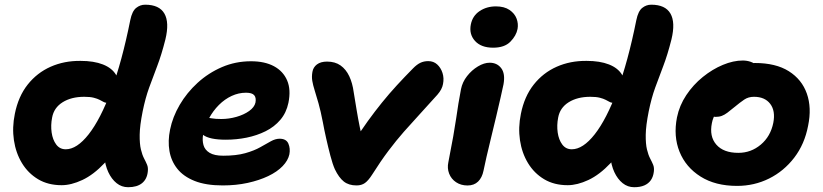

<svg xmlns="http://www.w3.org/2000/svg" viewBox="-20 -780 3506 818"><path d="M242.6 9Q184.8 9 142.3 -16.4Q99.8 -41.8 73.6 -85Q47.4 -128.2 39.3 -182.6Q31.2 -237 43.2 -295Q58 -369.2 97.9 -419.6Q137.8 -470 195.8 -495.7Q253.8 -521.4 323.4 -520.6Q379.6 -520.6 418.2 -505.5Q456.8 -490.4 474.1 -461.6Q491.4 -432.8 483 -390.4Q478 -368.6 466.1 -355.1Q454.2 -341.6 440.6 -341.6Q429 -341.6 421.5 -345.6Q414 -349.6 404.5 -354.6Q395 -359.6 379.5 -363.6Q364 -367.6 339 -367.6Q283.8 -367.6 246.7 -344.3Q209.6 -321 202 -279Q195.6 -246.4 200 -215.5Q204.4 -184.6 219.5 -164.3Q234.6 -144 260 -144Q307.6 -144 357.8 -207.9Q408 -271.8 453.8 -394.5Q499.6 -517.2 535 -694.2Q542.8 -732.4 560 -746.2Q577.2 -760 598.4 -760Q658.6 -760 680.4 -722.2Q702.2 -684.4 684.6 -611.8Q668 -546 649.7 -498.4Q631.4 -450.8 615.4 -406.6Q599.4 -362.4 587.8 -305.6Q575.6 -244.6 575.1 -205.8Q574.6 -167 580.3 -143.4Q586 -119.8 593.8 -105Q601.6 -90.2 606.7 -77.9Q611.8 -65.6 609.6 -48.2Q606.2 -16.6 585 0.5Q563.8 17.6 525.8 17.6Q498.2 17.6 476.7 0.3Q455.2 -17 441.4 -46.6Q427.6 -76.2 424.4 -114.4Q421.2 -152.6 430 -194.2L511.6 -218.2Q472.8 -135.2 425.6 -85.3Q378.4 -35.4 330.9 -13.2Q283.4 9 242.6 9Z M929 10Q857.2 10 809.4 -9Q761.6 -28 735.4 -61Q709.2 -94 701.9 -136.8Q694.6 -179.6 704.6 -228Q715.4 -281.6 745.6 -333.3Q775.8 -385 821.8 -427.1Q867.8 -469.2 925.6 -494.1Q983.4 -519 1049.4 -519Q1107.8 -519 1147.1 -497.9Q1186.4 -476.8 1203.3 -437.4Q1220.2 -398 1208.8 -342Q1200 -299.6 1174.4 -269.5Q1148.8 -239.4 1111.5 -220.9Q1074.2 -202.4 1030.8 -193.6Q987.4 -184.8 942 -184.8Q872.6 -184.8 845.2 -205.3Q817.8 -225.8 822.4 -250.2Q825.2 -264.4 833.4 -271.5Q841.6 -278.6 857.2 -278.6Q867.4 -278.6 882.2 -275.8Q897 -273 922.8 -273Q955.4 -273 987.3 -282.1Q1019.2 -291.2 1041.5 -307.1Q1063.8 -323 1068.4 -343Q1072.2 -364 1062.9 -374.5Q1053.6 -385 1028 -385Q996.6 -385 967 -371.3Q937.4 -357.6 912.6 -332.8Q887.8 -308 870.2 -275.4Q852.6 -242.8 845.2 -205.8Q841.2 -182.6 846.9 -162Q852.6 -141.4 872.9 -129Q893.2 -116.6 931 -116.6Q986.8 -116.6 1025 -127.4Q1063.2 -138.2 1088.8 -152.8Q1114.4 -167.4 1134 -178.2Q1153.6 -189 1171.2 -189Q1199.6 -189 1208.6 -168.2Q1217.6 -147.4 1212.8 -122.2Q1207.2 -96.2 1184 -72.1Q1160.8 -48 1122.7 -29.8Q1084.6 -11.6 1035.3 -0.8Q986 10 929 10Z M1499 10Q1465.8 10 1444.8 -6.6Q1423.8 -23.2 1406.6 -59Q1397 -80.8 1387.8 -115.7Q1378.6 -150.6 1369.9 -189.2Q1361.2 -227.8 1355.6 -258.8Q1346.2 -307.4 1337 -339.8Q1327.8 -372.2 1320.7 -394.6Q1313.6 -417 1310.5 -435.2Q1307.4 -453.4 1311 -473.6Q1314.4 -493.6 1330.4 -505.6Q1346.4 -517.6 1373.4 -517.6Q1407.8 -517.6 1431 -501.1Q1454.2 -484.6 1468 -455.3Q1481.8 -426 1487 -386.8Q1492.8 -351.8 1499.1 -313.2Q1505.4 -274.6 1513.1 -237.1Q1520.8 -199.6 1529.8 -165.4L1485.8 -172.8Q1516.8 -222.2 1546.9 -263.8Q1577 -305.4 1607.4 -343Q1637.8 -380.6 1670.5 -416.2Q1703.2 -451.8 1739.6 -488.6Q1755.8 -505.2 1770.8 -512.4Q1785.8 -519.6 1804.6 -519.6Q1827.2 -519.6 1842.7 -505.4Q1858.2 -491.2 1865.3 -469Q1872.4 -446.8 1867.4 -422Q1865.4 -410.6 1859.6 -399.5Q1853.8 -388.4 1843.6 -376.6Q1802.8 -330.8 1768.1 -293.3Q1733.4 -255.8 1700.6 -218.5Q1667.8 -181.2 1634.9 -137.5Q1602 -93.8 1565.6 -36.2Q1549.4 -10.8 1534.9 -0.4Q1520.4 10 1499 10Z M1971.8 10.2Q1943.8 10.2 1923.1 -3.6Q1902.4 -17.4 1893.5 -40.4Q1884.6 -63.4 1890.2 -89Q1903 -153.8 1910.9 -198.6Q1918.8 -243.4 1923.6 -276.4Q1928.4 -309.4 1933 -338.5Q1937.6 -367.6 1944 -400Q1950 -430.4 1969.9 -455.8Q1989.8 -481.2 2016.1 -497Q2042.4 -512.8 2066.2 -512.8Q2097.8 -512.8 2115.5 -489.4Q2133.2 -466 2125.2 -421Q2121 -401.2 2112.8 -364.7Q2104.6 -328.2 2093.9 -283.4Q2083.2 -238.6 2072.4 -194.2Q2061.6 -149.8 2052.9 -112.3Q2044.2 -74.8 2040 -53Q2034 -23.2 2016.9 -6.5Q1999.8 10.2 1971.8 10.2ZM2081 -576.8Q2029.8 -576.8 2003.7 -605.6Q1977.6 -634.4 1986 -676.2Q1993.4 -712.8 2023.4 -732.8Q2053.4 -752.8 2092.6 -752.8Q2128.4 -752.8 2150.5 -737.8Q2172.6 -722.8 2180.8 -700.9Q2189 -679 2185 -656.8Q2179.6 -628 2154.5 -602.4Q2129.4 -576.8 2081 -576.8Z M2398.6 9Q2340.8 9 2298.3 -16.4Q2255.8 -41.8 2229.6 -85Q2203.4 -128.2 2195.3 -182.6Q2187.2 -237 2199.2 -295Q2214 -369.2 2253.9 -419.6Q2293.8 -470 2351.8 -495.7Q2409.8 -521.4 2479.4 -520.6Q2535.6 -520.6 2574.2 -505.5Q2612.8 -490.4 2630.1 -461.6Q2647.4 -432.8 2639 -390.4Q2634 -368.6 2622.1 -355.1Q2610.2 -341.6 2596.6 -341.6Q2585 -341.6 2577.5 -345.6Q2570 -349.6 2560.5 -354.6Q2551 -359.6 2535.5 -363.6Q2520 -367.6 2495 -367.6Q2439.8 -367.6 2402.7 -344.3Q2365.6 -321 2358 -279Q2351.6 -246.4 2356 -215.5Q2360.4 -184.6 2375.5 -164.3Q2390.6 -144 2416 -144Q2463.6 -144 2513.8 -207.9Q2564 -271.8 2609.8 -394.5Q2655.6 -517.2 2691 -694.2Q2698.8 -732.4 2716 -746.2Q2733.2 -760 2754.4 -760Q2814.6 -760 2836.4 -722.2Q2858.2 -684.4 2840.6 -611.8Q2824 -546 2805.7 -498.4Q2787.4 -450.8 2771.4 -406.6Q2755.4 -362.4 2743.8 -305.6Q2731.6 -244.6 2731.1 -205.8Q2730.6 -167 2736.3 -143.4Q2742 -119.8 2749.8 -105Q2757.6 -90.2 2762.7 -77.9Q2767.8 -65.6 2765.6 -48.2Q2763 -27 2752.9 -12.4Q2742.8 2.2 2725.1 9.9Q2707.4 17.6 2681.8 17.6Q2654.2 17.6 2632.7 0.3Q2611.2 -17 2597.4 -46.6Q2583.6 -76.2 2580.4 -114.4Q2577.2 -152.6 2586 -194.2L2667.6 -218.2Q2628.8 -135.2 2581.6 -85.3Q2534.4 -35.4 2486.9 -13.2Q2439.4 9 2398.6 9Z M3120.2 12Q3027.8 12 2964.8 -27.7Q2901.8 -67.4 2875.1 -133.5Q2848.4 -199.6 2864.2 -280Q2874.6 -330.8 2903.9 -374.8Q2933.2 -418.8 2974.1 -451.9Q3015 -485 3059.7 -503.6Q3104.4 -522.2 3144.6 -522.2Q3162.2 -522.2 3178.4 -516.6Q3194.6 -511 3204.3 -499.3Q3214 -487.6 3210.4 -467.6Q3202.4 -432.4 3182.4 -405.1Q3162.4 -377.8 3114.6 -362.6Q3090.6 -354.6 3069.1 -338.6Q3047.6 -322.6 3032.6 -301.7Q3017.6 -280.8 3013 -255.8Q3001.4 -198.8 3031.9 -163.8Q3062.4 -128.8 3125.6 -128.8Q3179.8 -128.8 3221.4 -163.9Q3263 -199 3274.6 -256.8Q3284.4 -307.4 3261.5 -337.5Q3238.6 -367.6 3192 -367.6Q3168.4 -367.6 3150.7 -355.6Q3133 -343.6 3108.8 -323.6Q3091.4 -309.2 3079 -299.9Q3066.6 -290.6 3055.1 -286.3Q3043.6 -282 3028.2 -282Q3010.4 -282 2995.4 -299.8Q2980.4 -317.6 2988.2 -356.6Q2993.8 -385.4 3015.5 -413.2Q3037.2 -441 3067.6 -463Q3098 -485 3131.7 -498.3Q3165.4 -511.6 3196 -511.6Q3285.2 -511.6 3340.7 -476.6Q3396.2 -441.6 3417.5 -381.2Q3438.8 -320.8 3422.8 -244Q3408 -166 3363.9 -108.4Q3319.8 -50.8 3256.7 -19.4Q3193.6 12 3120.2 12Z"/></svg>

Font: Shantell Sans Light
Style: Italic
Weight: 300
Italic angle: -11°
Designer: Stephen Nixon, Anya Danilova, Shantell Martin
Foundry: Arrow Type
Version: Version 1.008;[ac192a2d6]